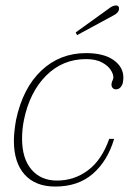

<svg xmlns="http://www.w3.org/2000/svg" viewBox="-20 -675 475 705"><path d="M258 -556 379 -643Q385 -648 392 -651.5Q399 -655 406 -655Q412 -655 415 -651Q418 -647 417 -641Q415 -627 396 -618L263 -546ZM31 -158Q31 -190 39 -235Q64 -352 132 -416Q200 -480 296 -480Q361 -480 397 -454.5Q433 -429 433 -390Q433 -383 431 -371Q429 -362 422.5 -354.5Q416 -347 406 -347Q397 -347 392.5 -353.5Q388 -360 390 -370Q391 -375 393 -379Q395 -383 396 -387Q398 -399 388 -416Q378 -433 355 -445.5Q332 -458 296 -458Q210 -458 149.5 -397.5Q89 -337 68 -235Q61 -200 61 -166Q61 -93 95.5 -52.5Q130 -12 189 -12Q253 -12 303.5 -50Q354 -88 381 -165H399Q375 -84 321 -37Q267 10 183 10Q110 10 70.5 -34Q31 -78 31 -158Z"/></svg>

Font: Taviraj Thin
Style: Italic
Weight: 250
Italic angle: -12°
Designer: Katatrad Team
Foundry: CadsonDemak
Version: Version 1.001